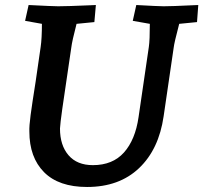

<svg xmlns="http://www.w3.org/2000/svg" viewBox="-20 -730 810 765"><path d="M97 -206Q96 -227 102 -272Q108 -317 122 -405L142 -543Q147 -577 147 -635L80 -647L94 -710Q192 -705 212 -705Q247 -705 339 -709L362 -710L356 -642L285 -635Q267 -566 264 -540L255 -479Q236 -352 228 -295Q220 -238 219 -218Q219 -151 253 -111.5Q287 -72 350 -72Q429 -72 474 -122.5Q519 -173 532 -263L573 -543Q577 -570 577 -635L509 -647L523 -710Q613 -705 632 -705Q664 -705 746 -709L770 -710L765 -642L694 -635Q674 -559 672 -540L632 -267Q613 -135 534 -60Q455 15 327 15Q214 15 155.5 -44Q97 -103 97 -206Z"/></svg>

Font: Andada Pro
Style: Bold Italic
Weight: 700
Italic angle: -7°
Designer: Carolina Giovagnoli
Foundry: Huerta Tipografica
Version: Version 3.005; ttfautohint (v1.8.4)